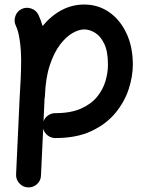

<svg xmlns="http://www.w3.org/2000/svg" viewBox="-20 -564 644 851"><path d="M104 266.6Q81.1 265.6 65.7 248.5Q50.3 231.4 51.3 209L66.9 -127Q69.8 -174.8 71.8 -216.3Q73.7 -257.8 73.7 -294.4Q73.7 -343.8 67.4 -386Q61 -428.2 50.3 -449.7Q40.5 -469.7 47.9 -491.9Q55.2 -514.2 75.7 -523.9Q95.7 -533.7 117.9 -526.4Q140.1 -519 149.9 -499Q161.1 -476.1 168.9 -448.7Q206.1 -494.1 252.9 -519Q299.8 -543.9 353 -543.9Q415 -543.9 463.6 -510.3Q512.2 -476.6 540.5 -416.5Q568.8 -356.4 568.8 -277.3Q568.8 -226.1 550.5 -169.4Q532.2 -112.8 491.7 -63.5Q451.2 -14.2 385.5 16.8Q319.8 47.9 225.1 47.9Q206.1 47.9 191.2 36.1Q176.3 24.4 171.4 6.8L161.6 213.9Q161.1 236.8 144 252.2Q127 267.6 104 266.6ZM177.2 -120.1 172.9 -26.4Q178.7 -42.5 193.1 -52.5Q207.5 -62.5 225.1 -62.5Q293.5 -62.5 338.6 -82.5Q383.8 -102.5 410.2 -134.8Q436.5 -167 447.5 -204.6Q458.5 -242.2 458.5 -277.3Q458.5 -336.4 441.9 -370.4Q425.3 -404.3 401.1 -418.9Q377 -433.6 353 -433.6Q329.6 -433.6 301 -417.2Q272.5 -400.9 245.8 -365.7Q219.2 -330.6 200.7 -274.7Q182.1 -218.8 179.2 -139.6Q179.2 -134.3 177.7 -128.9Q177.7 -124 177.2 -120.1Z"/></svg>

Font: Mikhak-DS2-FD SemiBold
Style: Regular
Weight: 600
Designer: Amin Abedi
Version: Version 3.2